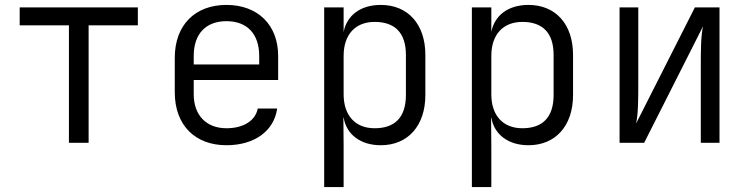

<svg xmlns="http://www.w3.org/2000/svg" viewBox="-20 -580 3040 780"><path d="M260 0H340V-477H540V-550H60V-477H260Z M900 10C1013 10 1093 -47 1106 -139H1027C1018 -90 969 -59 900 -59C818 -59 767 -112 767 -197V-255H1110V-353C1110 -478 1028 -560 900 -560C772 -560 690 -478 690 -345V-205C690 -72 772 10 900 10ZM767 -318V-353C767 -442 816 -494 900 -494C984 -494 1033 -442 1033 -353V-318Z M1297 180H1376V15L1375 -102H1376C1388 -33 1445 10 1527 10C1637 10 1708 -69 1708 -194V-357C1708 -482 1637 -560 1527 -560C1445 -560 1389 -518 1376 -450V-550H1297ZM1502 -59C1424 -59 1376 -110 1376 -197V-353C1376 -440 1424 -491 1502 -491C1582 -491 1629 -449 1629 -357V-194C1629 -101 1582 -59 1502 -59Z M1897 180H1976V15L1975 -102H1976C1988 -33 2045 10 2127 10C2237 10 2308 -69 2308 -194V-357C2308 -482 2237 -560 2127 -560C2045 -560 1989 -518 1976 -450V-550H1897ZM2102 -59C2024 -59 1976 -110 1976 -197V-353C1976 -440 2024 -491 2102 -491C2182 -491 2229 -449 2229 -357V-194C2229 -101 2182 -59 2102 -59Z M2497 0H2597L2836 -473C2827 -435 2827 -367 2827 -311V0H2903V-550H2803L2564 -78C2573 -116 2573 -183 2573 -240V-550H2497Z"/></svg>

Font: JetBrains Mono Light
Style: Regular
Weight: 336
Monospace: yes
Designer: Philipp Nurullin, Konstantin Bulenkov
Foundry: JetBrains
Version: Version 2.305